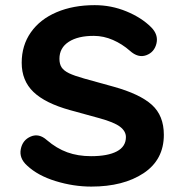

<svg xmlns="http://www.w3.org/2000/svg" viewBox="-20 -700 674 731"><path d="M83.4 -69.4Q52.4 -97 59.1 -132Q65.8 -167 97.1 -180.2Q128.4 -193.5 158.4 -166.6Q195.6 -134.8 236.2 -120.1Q276.7 -105.4 326.8 -105.4Q390.4 -105.4 424.9 -123.7Q459.4 -142 459.4 -178.1Q459.4 -200.4 436.9 -217.6Q414.3 -234.7 358.8 -249.9L246.8 -280.7Q152 -307 107.3 -350Q62.6 -392.9 62.6 -461Q62.6 -527.2 97.5 -576.9Q132.4 -626.6 195.5 -653.5Q258.7 -680.4 340.5 -680.4Q403.7 -680.4 461.2 -656.7Q518.8 -633 555.4 -596.4Q583.6 -568.2 575.7 -534.6Q567.7 -501 536.8 -489.7Q505.8 -478.4 474.5 -506.7Q445 -532.6 409.9 -547.9Q374.8 -563.2 337.9 -563.4Q277.4 -563.8 241.9 -540.9Q206.3 -517.9 206.3 -476.2Q206.3 -455.9 214.7 -443.3Q223.1 -430.7 242.9 -421.1Q262.7 -411.6 300.4 -401L411.6 -370.2Q512.2 -342.3 558 -301.1Q603.8 -260 603.8 -186.8Q603.8 -91.9 526.8 -40.7Q449.7 10.4 327.6 10.4Q259.6 10.4 191.8 -10.5Q124 -31.3 83.4 -69.4Z"/></svg>

Font: SN Pro Thin
Style: Regular
Weight: 200
Designer: Tobias Whetton
Foundry: Supernotes
Version: Version 1.003;Glyphs 3.3 (3324)